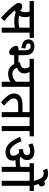

<svg xmlns="http://www.w3.org/2000/svg" viewBox="1360 -2296 949 3708"><g transform="rotate(90 1834.0 -441.5)"><path d="M710.9 -539.1V-622.1H0V-539.1H202.1C208.5 -519 214.8 -489.7 214.8 -458C214.8 -420.9 208 -382.8 184.1 -356C164.1 -381.3 137.7 -396 106 -396C80.6 -396 63 -389.6 52.7 -376.5C42.5 -363.3 37.1 -350.1 37.1 -335.9C37.1 -313 41.5 -290.5 70.8 -251C117.2 -188.5 210.9 -85.4 323.2 13.2L386.2 -49.8C307.6 -112.8 233.4 -185.5 181.2 -252C194.3 -258.3 206.5 -264.6 217.8 -271C239.3 -262.7 265.6 -256.3 297.4 -251C328.6 -245.6 359.9 -243.2 391.1 -243.2C438.5 -243.2 475.6 -245.6 513.2 -255.9V0H609.9V-539.1ZM378.9 -325.2C344.2 -325.2 311 -328.6 279.8 -335C299.8 -362.8 311 -401.4 311 -452.1C311 -489.3 305.2 -517.6 296.9 -539.1H513.2V-341.8C468.8 -328.6 429.7 -325.2 378.9 -325.2Z M1236.8 -241.2V-324.2H1044.9V-436C1044.9 -478 1041 -510.3 1033.2 -532.7C1024.9 -554.7 1014.6 -572.8 1002 -585.9C970.2 -617.7 929.2 -631.8 876 -631.8C839.4 -631.8 807.6 -622.6 780.8 -604.5C753.9 -586.4 740.7 -557.1 740.7 -517.1C740.7 -473.6 755.9 -441.9 786.6 -420.9C816.9 -399.9 857.4 -387.2 907.7 -382.8L916 -460C845.2 -463.9 819.8 -482.4 819.8 -517.1C819.8 -542.5 837.4 -560.1 870.6 -560.1C897.5 -560.1 917 -550.8 929.7 -532.2C943.4 -513.2 949.7 -486.8 949.7 -428.2V-324.2H925.8C878.9 -324.2 863.8 -302.7 863.8 -275.9C863.8 -221.2 936.5 -143.1 989.7 -143.1C1021.5 -143.1 1044.9 -161.6 1044.9 -210.9V-241.2ZM1114.7 -539.1H1177.7V-622.1H1114.7Z M1145.5 -622.1V-539.1H1267.6C1284.7 -517.6 1300.3 -487.8 1300.3 -453.1C1300.3 -396 1262.2 -366.7 1180.7 -351.1C1190.9 -283.7 1215.3 -229 1252.9 -187C1290.5 -145 1340.3 -124 1402.3 -124C1468.3 -124 1519.5 -143.1 1558.6 -169.9V0H1655.3V-539.1H1756.3V-622.1ZM1287.6 -296.9C1360.4 -321.8 1396.5 -368.2 1396.5 -437C1396.5 -472.7 1385.7 -508.3 1367.7 -539.1H1558.6V-278.8C1522.9 -236.3 1473.1 -207 1410.6 -207C1349.6 -207 1311.5 -238.3 1287.6 -296.9Z M2341.8 -539.1V-622.1H1741.7V-539.1H2144.5V-401.9H2015.6C1968.3 -401.9 1931.2 -397.9 1903.3 -390.6C1875.5 -382.8 1852.1 -370.1 1832.5 -353C1804.7 -329.1 1784.7 -289.6 1784.7 -243.2C1784.7 -210.4 1792.5 -179.2 1808.1 -150.4C1839.4 -92.3 1894.5 -39.1 1955.6 13.2L2019.5 -48.8C1974.1 -85 1939.9 -117.2 1917 -145.5C1893.6 -173.8 1881.8 -203.1 1881.8 -232.9C1881.8 -259.8 1889.6 -279.3 1904.8 -292C1917 -302.7 1932.6 -310.1 1952.6 -313.5C1972.2 -316.9 2001.5 -318.8 2040.5 -318.8H2144.5V0H2241.7V-539.1Z M2611.8 -539.1V-622.1H2327.6V-539.1H2413.6V0H2510.7V-539.1Z M3081.5 -215.8C3081.5 -233.9 3078.6 -252 3072.8 -269C3085.9 -267.6 3097.7 -267.1 3107.9 -267.1C3141.1 -267.1 3170.9 -270 3201.7 -277.8V0H3298.8V-539.1H3471.7V0H3567.9V-539.1H3668.5V-622.1H3561C3541.5 -692.9 3521.5 -747.6 3500.5 -787.1C3478.5 -827.6 3454.1 -856 3426.8 -872.1C3399.4 -888.2 3368.2 -896 3333 -896C3297.4 -896 3265.6 -890.6 3236.8 -879.9L3264.6 -797.9C3283.7 -805.2 3306.2 -811 3334 -811C3378.9 -811 3409.7 -788.1 3435.5 -731C3447.8 -703.6 3460 -667.5 3472.7 -622.1H3131.8V-539.1H3201.7V-362.8C3169.9 -353.5 3134.3 -349.1 3094.7 -349.1C3069.3 -349.1 3046.4 -350.1 3023.4 -354C3018.1 -359.4 3013.2 -364.7 3007.8 -370.1C3049.8 -398.9 3070.8 -439 3070.8 -490.2C3070.8 -530.8 3056.6 -564.5 3028.3 -591.3C3000 -618.2 2959 -631.8 2904.8 -631.8C2837.9 -631.8 2782.2 -611.8 2746.6 -592.8L2774.9 -515.1C2817.4 -536.1 2853.5 -549.8 2901.9 -549.8C2920.9 -549.8 2938 -545.4 2953.1 -536.1C2968.3 -526.9 2975.6 -510.7 2975.6 -487.8C2975.6 -441.4 2944.3 -413.6 2857.9 -411.1L2862.8 -330.1C2885.3 -330.6 2906.7 -333 2926.8 -336.9C2962.4 -306.2 2986.8 -272.5 2986.8 -228C2986.8 -179.7 2955.6 -159.2 2908.7 -159.2C2827.1 -159.2 2763.7 -242.2 2706.5 -384.8L2622.6 -354C2710.9 -147 2799.8 -74.2 2916.5 -74.2C2965.3 -74.2 3004.9 -86.4 3035.6 -110.4C3066.4 -134.3 3081.5 -169.4 3081.5 -215.8Z M3459 -772C3459 -754.9 3464.8 -739.7 3476.6 -727.5C3488.8 -715.3 3502.9 -709 3520 -709C3536.6 -709 3550.8 -715.3 3562 -727.5C3573.7 -739.7 3579.6 -754.9 3579.6 -772C3579.6 -807.6 3553.2 -835 3520 -835C3502.9 -835 3488.8 -829.1 3476.6 -816.9C3464.8 -804.7 3459 -790 3459 -772Z"/></g></svg>

Font: Noto Reveo Sans
Style: Regular
Weight: 500
Designer: Monotype Design Team
Foundry: Monotype Imaging Inc.
Version: Version 2.007